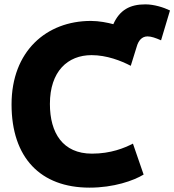

<svg xmlns="http://www.w3.org/2000/svg" viewBox="-20 -826 800 881"><path d="M33 -347C33 -591 193 -730 397 -730C435 -730 474 -722 500 -715C529 -780 576 -806 647 -806C687 -806 731 -792 760 -778L719 -641C694 -652 674 -659 657 -659C630 -659 615 -638 608 -614L580 -524C536 -547 470 -573 400 -573C291 -573 209 -499 209 -349C209 -216 268 -121 402 -121C489 -121 551 -147 590 -167L639 -25C593 3 502 35 391 35C166 35 33 -102 33 -347Z"/></svg>

Font: Repo ExtraBold
Style: Bold
Weight: 700
Designer: Stefan Peev
Foundry: Context Ltd
Version: Version 1.502